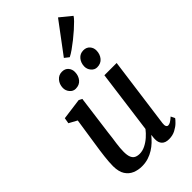

<svg xmlns="http://www.w3.org/2000/svg" viewBox="-308 -1110 1206 1206"><g transform="rotate(-45 295.0 -507.5)"><path d="M187 10Q153.5 10 124.5 -2Q95.5 -14 77.2 -42Q59 -70 58.5 -119.5Q58.5 -136.5 60 -157.5Q61.5 -178.5 64.2 -201.8Q67 -225 70.2 -248.5Q73.5 -272 77 -294L105 -479.5L51 -509L57.5 -547L199.5 -566L221 -555L186 -290Q184 -268.5 181 -247.8Q178 -227 175.2 -207.5Q172.5 -188 171 -170Q169.5 -152 169.5 -136.5Q169.5 -105 177 -87.5Q184.5 -70 198.5 -63Q212.5 -56 232.5 -56Q257.5 -56 282.8 -68.5Q308 -81 330 -100.5Q352 -120 368 -141L424 -562H533L469.5 -92Q467 -73 471.8 -64.2Q476.5 -55.5 485 -55.5Q494.5 -55.5 505.8 -62Q517 -68.5 535 -84.5L548 -57.5Q543.5 -50 527.2 -33.8Q511 -17.5 485.5 -4Q460 9.5 428 9.5Q395.5 9.5 379.8 -7Q364 -23.5 364.5 -51Q364.5 -53 364.5 -57Q364.5 -61 365 -66Q365.5 -71 366.2 -76.5Q367 -82 367.5 -86.5L366 -87.5Q351.5 -69.5 333.5 -52.2Q315.5 -35 293.2 -21Q271 -7 244.5 1.5Q218 10 187 10ZM236.5 -629Q214 -629 198.2 -647.8Q182.5 -666.5 183 -691Q184 -722.5 203 -744.5Q222 -766.5 251 -766.5Q278.5 -766.5 293.5 -748.8Q308.5 -731 308 -707Q307.5 -674.5 289 -651.8Q270.5 -629 236.5 -629ZM427.5 -629Q405 -629 389 -647.8Q373 -666.5 373.5 -691Q374.5 -722.5 393 -744.5Q411.5 -766.5 441.5 -766.5Q468.5 -766.5 484 -748.8Q499.5 -731 499 -707Q498.5 -674.5 479.8 -651.8Q461 -629 427.5 -629ZM321 -819 475 -1025 551 -963Q545.5 -953 528.8 -936Q512 -919 489 -898.5Q466 -878 440.5 -857.8Q415 -837.5 391.5 -821Q368 -804.5 350.5 -796Z"/></g></svg>

Font: Merriweather 20pt Medium
Style: Italic
Weight: 500
Italic angle: -7.8°
Version: Version 2.101